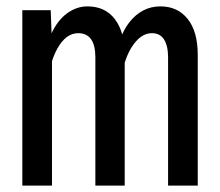

<svg xmlns="http://www.w3.org/2000/svg" viewBox="-20 -582 690 602"><path d="M507 0V-402Q507 -438 494.5 -458Q482 -478 456 -478Q420 -478 391.5 -432Q363 -386 352 -287L343 -372Q346 -462 385.5 -512Q425 -562 483 -562Q537 -562 568.5 -522.5Q600 -483 600 -410V0ZM50 0V-550H139L143 -443V0ZM279 0V-402Q279 -440 265.5 -459Q252 -478 225 -478Q187 -478 160 -430Q133 -382 122 -287L120 -375Q122 -434 141 -476Q160 -518 190 -540Q220 -562 254 -562Q310 -562 340.5 -521.5Q371 -481 371 -411V0Z"/></svg>

Font: Azeret Mono Thin
Style: Regular
Weight: 400
Version: Version 1.002